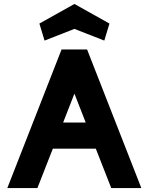

<svg xmlns="http://www.w3.org/2000/svg" viewBox="-20 -950 743 970"><path d="M356 -804 205 -745 179 -831 356 -930 533 -831 507 -745ZM17 0 291 -700H420L694 0H542L464 -199H247L169 0ZM413 -331 356 -477 299 -331Z"/></svg>

Font: LilGrotesk Bold
Style: Regular
Weight: 700
Designer: BSozoo
Foundry: BSozoo
Version: Version 1.001;PS 001.001;hotconv 1.0.70;makeotf.lib2.5.58329